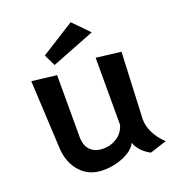

<svg xmlns="http://www.w3.org/2000/svg" viewBox="-144 -911 941 1034"><g transform="rotate(-20 326.0 -393.5)"><path d="M218 -611 186 -677 378 -798 466 -708ZM544 10Q483 -23 465 -75Q451 -48 421 -29Q391 -10 352.5 0.5Q314 11 274 11Q192 11 143.5 -42.5Q95 -96 90 -178L70 -572L212 -555V-201Q212 -150 239 -124Q266 -98 312 -98Q355 -98 390.5 -121Q426 -144 439 -188V-572L581 -555L564 -178V-172Q564 -135 583.5 -95Q603 -55 640 -21Z"/></g></svg>

Font: RocknRoll One
Style: Regular
Weight: 400
Designer: Fontworks Inc.
Foundry: Fontworks Inc.
Version: Version 1.100